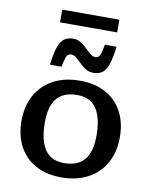

<svg xmlns="http://www.w3.org/2000/svg" viewBox="-94 -923 798 1003"><g transform="rotate(10 305.5 -421.0)"><path d="M302 -65Q348 -65 379.8 -82.8Q411.5 -100.5 428 -137.8Q444.5 -175 444.5 -234Q444.5 -299 429.5 -342Q414.5 -385 384.5 -406.2Q354.5 -427.5 309 -427.5Q263 -427.5 231.2 -410Q199.5 -392.5 183 -355Q166.5 -317.5 166.5 -258.5Q166.5 -194 181.5 -150.8Q196.5 -107.5 226.5 -86.2Q256.5 -65 302 -65ZM300.5 11Q221 11 163.8 -20.5Q106.5 -52 75.8 -109.5Q45 -167 45 -244.5Q45 -323 77.5 -381.2Q110 -439.5 169.5 -471.5Q229 -503.5 310.5 -503.5Q390 -503.5 447.2 -472Q504.5 -440.5 535.2 -383.2Q566 -326 566 -248Q566 -169.5 533.5 -111.2Q501 -53 441.5 -21Q382 11 300.5 11ZM467 -711Q459.5 -648.5 447.5 -615Q435.5 -581.5 416.8 -568.8Q398 -556 369.5 -556Q347.5 -556 329.8 -567.2Q312 -578.5 297 -593.2Q282 -608 268.5 -619.2Q255 -630.5 241.5 -630.5Q232 -630.5 225 -625.2Q218 -620 212.8 -604.5Q207.5 -589 202 -558.5H140.5Q148 -621 160 -654.5Q172 -688 191 -700.8Q210 -713.5 238 -713.5Q260 -713.5 277.8 -702.2Q295.5 -691 310.5 -676.2Q325.5 -661.5 339.2 -650Q353 -638.5 366 -638.5Q376 -638.5 382.8 -644Q389.5 -649.5 394.8 -665.2Q400 -681 405 -711ZM154 -785.5V-853H457V-785.5Z"/></g></svg>

Font: Newsreader 9pt Medium
Style: Regular
Weight: 500
Designer: Hugues Gentile
Foundry: Production Type
Version: Version 1.003